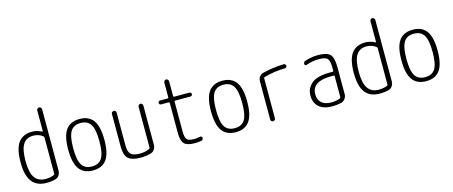

<svg xmlns="http://www.w3.org/2000/svg" viewBox="-46 -1344 4592 1948"><g transform="rotate(-15 2250.0 -370.0)"><path d="M252 -488.3Q179.7 -488.3 145.5 -433.6Q111.3 -378.9 111.3 -259.8Q111.3 -139.6 148.4 -85.4Q185.5 -31.2 261.7 -31.2Q312.5 -31.2 350.6 -47.9Q358.4 -50.8 359.4 -59.6V-441.4Q359.4 -450.2 351.6 -455.1Q309.6 -488.3 252 -488.3ZM261.7 9.8Q160.2 9.8 109.9 -55.2Q59.6 -120.1 59.6 -259.8Q59.6 -400.4 106.9 -465.3Q154.3 -530.3 252 -530.3Q302.7 -530.3 350.6 -504.9Q352.5 -502.9 356 -504.4Q359.4 -505.9 359.4 -508.8V-723.6Q359.4 -734.4 366.7 -742.2Q374 -750 383.8 -750Q393.6 -750 401.9 -742.2Q410.2 -734.4 410.2 -723.6V-79.1Q410.2 -51.8 395.5 -30.3Q380.9 -8.8 357.4 -2Q313.5 9.8 261.7 9.8Z M855.5 -436Q823.2 -488.3 750 -488.3Q676.8 -488.3 644.5 -436Q612.3 -383.8 612.3 -259.8Q612.3 -135.7 644.5 -84Q676.8 -32.2 750 -32.2Q823.2 -32.2 855.5 -84Q887.7 -135.7 887.7 -259.8Q887.7 -383.8 855.5 -436ZM893.6 -54.7Q846.7 9.8 750 9.8Q653.3 9.8 606.4 -54.7Q559.6 -119.1 559.6 -260.3Q559.6 -401.4 606.4 -465.8Q653.3 -530.3 750 -530.3Q846.7 -530.3 893.6 -465.8Q940.4 -401.4 940.4 -260.3Q940.4 -119.1 893.6 -54.7Z M1252 9.8Q1158.2 9.8 1120.1 -25.9Q1082 -61.5 1082 -150.4V-495.1Q1082 -504.9 1089.4 -512.2Q1096.7 -519.5 1108.4 -519.5Q1118.2 -519.5 1125 -512.7Q1131.8 -505.9 1131.8 -495.1V-150.4Q1131.8 -84 1158.2 -58.1Q1184.6 -32.2 1252 -32.2Q1306.6 -32.2 1353.5 -52.7Q1361.3 -55.7 1362.3 -65.4V-494.1Q1362.3 -504.9 1369.6 -512.2Q1377 -519.5 1387.2 -519.5Q1397.5 -519.5 1404.8 -512.2Q1412.1 -504.9 1412.1 -494.1V-84Q1412.1 -56.6 1397.9 -34.7Q1383.8 -12.7 1360.4 -5.9Q1306.6 9.8 1252 9.8Z M1587.9 -459Q1580.1 -459 1574.2 -464.8Q1568.4 -470.7 1568.4 -479Q1568.4 -487.3 1574.2 -493.7Q1580.1 -500 1587.9 -500H1668.9Q1677.7 -500 1677.7 -507.8V-664.1Q1677.7 -674.8 1685.5 -682.6Q1693.4 -690.4 1703.1 -690.4Q1713.9 -690.4 1721.2 -682.1Q1728.5 -673.8 1728.5 -664.1V-507.8Q1728.5 -500 1737.3 -500H1897.5Q1905.3 -500 1911.6 -493.7Q1918 -487.3 1918 -479Q1918 -470.7 1911.6 -464.8Q1905.3 -459 1897.5 -459H1737.3Q1729.5 -459 1728.5 -450.2V-139.6Q1728.5 -74.2 1747.1 -53.2Q1765.6 -32.2 1823.2 -32.2Q1851.6 -32.2 1884.8 -40Q1892.6 -42 1900.4 -36.6Q1908.2 -31.2 1908.2 -23.4Q1908.2 -13.7 1902.3 -5.4Q1896.5 2.9 1885.7 3.9Q1852.5 9.8 1818.4 9.8Q1738.3 9.8 1708 -21Q1677.7 -51.8 1677.7 -134.8V-450.2Q1677.7 -459 1668.9 -459Z M2355.5 -436Q2323.2 -488.3 2250 -488.3Q2176.8 -488.3 2144.5 -436Q2112.3 -383.8 2112.3 -259.8Q2112.3 -135.7 2144.5 -84Q2176.8 -32.2 2250 -32.2Q2323.2 -32.2 2355.5 -84Q2387.7 -135.7 2387.7 -259.8Q2387.7 -383.8 2355.5 -436ZM2393.6 -54.7Q2346.7 9.8 2250 9.8Q2153.3 9.8 2106.4 -54.7Q2059.6 -119.1 2059.6 -260.3Q2059.6 -401.4 2106.4 -465.8Q2153.3 -530.3 2250 -530.3Q2346.7 -530.3 2393.6 -465.8Q2440.4 -401.4 2440.4 -260.3Q2440.4 -119.1 2393.6 -54.7Z M2618.2 -25.4V-426.8Q2618.2 -453.1 2633.3 -473.6Q2648.4 -494.1 2671.9 -500Q2778.3 -527.3 2896.5 -530.3Q2905.3 -530.3 2911.6 -523.9Q2918 -517.6 2918 -508.8Q2918 -500 2912.1 -493.7Q2906.2 -487.3 2897.5 -487.3Q2786.1 -486.3 2675.8 -455.1Q2668 -453.1 2668 -445.3V-25.4Q2668 -14.6 2661.1 -7.3Q2654.3 0 2643.1 0Q2631.8 0 2625 -6.8Q2618.2 -13.7 2618.2 -25.4Z M3328.1 -288.1Q3126 -288.1 3126 -152.3Q3126 -94.7 3161.6 -63Q3197.3 -31.2 3261.7 -31.2Q3316.4 -31.2 3356.4 -47.9Q3364.3 -50.8 3364.3 -59.6V-279.3Q3364.3 -288.1 3355.5 -288.1ZM3261.7 9.8Q3172.9 9.8 3124 -32.7Q3075.2 -75.2 3075.2 -151.9Q3075.2 -228.5 3133.8 -278.3Q3192.4 -328.1 3328.1 -328.1H3355.5Q3364.3 -328.1 3364.3 -335.9V-365.2Q3364.3 -441.4 3342.8 -464.8Q3321.3 -488.3 3252 -488.3Q3186.5 -488.3 3118.2 -463.9Q3110.4 -461.9 3104 -465.8Q3097.7 -469.7 3097.7 -477.5Q3097.7 -502 3118.2 -507.8Q3186.5 -530.3 3252 -530.3Q3348.6 -530.3 3381.8 -495.6Q3415 -460.9 3415 -355.5V-79.1Q3415 -51.8 3399.9 -30.3Q3384.8 -8.8 3361.3 -2Q3315.4 9.8 3261.7 9.8Z M3752 -488.3Q3679.7 -488.3 3645.5 -433.6Q3611.3 -378.9 3611.3 -259.8Q3611.3 -139.6 3648.4 -85.4Q3685.5 -31.2 3761.7 -31.2Q3812.5 -31.2 3850.6 -47.9Q3858.4 -50.8 3859.4 -59.6V-441.4Q3859.4 -450.2 3851.6 -455.1Q3809.6 -488.3 3752 -488.3ZM3761.7 9.8Q3660.2 9.8 3609.9 -55.2Q3559.6 -120.1 3559.6 -259.8Q3559.6 -400.4 3606.9 -465.3Q3654.3 -530.3 3752 -530.3Q3802.7 -530.3 3850.6 -504.9Q3852.5 -502.9 3856 -504.4Q3859.4 -505.9 3859.4 -508.8V-723.6Q3859.4 -734.4 3866.7 -742.2Q3874 -750 3883.8 -750Q3893.6 -750 3901.9 -742.2Q3910.2 -734.4 3910.2 -723.6V-79.1Q3910.2 -51.8 3895.5 -30.3Q3880.9 -8.8 3857.4 -2Q3813.5 9.8 3761.7 9.8Z M4355.5 -436Q4323.2 -488.3 4250 -488.3Q4176.8 -488.3 4144.5 -436Q4112.3 -383.8 4112.3 -259.8Q4112.3 -135.7 4144.5 -84Q4176.8 -32.2 4250 -32.2Q4323.2 -32.2 4355.5 -84Q4387.7 -135.7 4387.7 -259.8Q4387.7 -383.8 4355.5 -436ZM4393.6 -54.7Q4346.7 9.8 4250 9.8Q4153.3 9.8 4106.4 -54.7Q4059.6 -119.1 4059.6 -260.3Q4059.6 -401.4 4106.4 -465.8Q4153.3 -530.3 4250 -530.3Q4346.7 -530.3 4393.6 -465.8Q4440.4 -401.4 4440.4 -260.3Q4440.4 -119.1 4393.6 -54.7Z"/></g></svg>

Font: Rounded Mgen+ 1mn light
Style: Regular
Weight: 200
Designer: [Source Han Sans]
Ryoko NISHIZUKA  (kana & ideographs); Paul D. Hunt (Latin, Greek & Cyrillic); Wenlong ZHANG  (bopomofo
Version: Version 1.059.20150602